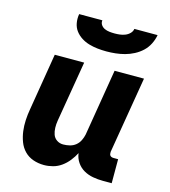

<svg xmlns="http://www.w3.org/2000/svg" viewBox="-111 -829 822 927"><g transform="rotate(15 300.0 -366.0)"><path d="M194 8Q165 8 139.5 -1Q114 -10 96 -28.5Q78 -47 68.5 -72Q59 -97 55.5 -124Q52 -151 53.5 -179Q55 -207 60 -235L107 -520H254L203 -216Q200 -198 200.5 -180Q201 -162 206.5 -146.5Q212 -131 226 -121.5Q240 -112 258 -112Q274 -112 290.5 -116Q307 -120 320 -130.5Q333 -141 340.5 -156.5Q348 -172 351 -187L406 -520H553L489 -137Q489 -132 489.5 -127Q490 -122 493 -118.5Q496 -115 500.5 -113.5Q505 -112 510 -112H533V8H490Q464 8 439 3.5Q414 -1 393 -13Q372 -25 358 -45.5Q344 -66 341 -91Q330 -70 315 -51Q300 -32 280.5 -18Q261 -4 238.5 2Q216 8 194 8ZM343 -600Q320 -600 298 -602.5Q276 -605 255.5 -611Q235 -617 217 -628.5Q199 -640 186.5 -656.5Q174 -673 170 -695Q166 -717 170 -740H286Q284 -727 291 -717Q298 -707 309 -702Q320 -697 333 -695.5Q346 -694 359 -694Q372 -694 385 -695.5Q398 -697 411 -702Q424 -707 434 -717Q444 -727 446 -740H562Q558 -717 547 -695Q536 -673 518.5 -656.5Q501 -640 479 -628.5Q457 -617 434.5 -611Q412 -605 389 -602.5Q366 -600 343 -600Z"/></g></svg>

Font: Iosevka Heavy Extended
Style: Italic
Weight: 900
Width: 7
Italic angle: -9°
Monospace: yes
Designer: Belleve Invis
Foundry: Belleve Invis
Version: Version 32.5.0; ttfautohint (v1.8.4)